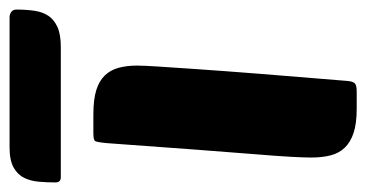

<svg xmlns="http://www.w3.org/2000/svg" viewBox="-212 -563 765 401"><g transform="rotate(-90 170.5 -362.5)"><path d="M144 0Q113 0 93.5 -6.5Q74 -13 62.5 -25Q51 -37 46.5 -54.5Q42 -72 42 -95Q42 -110 43.5 -137.5Q45 -165 49 -213.5Q53 -262 58.5 -336.5Q64 -411 72 -521Q74 -543 76.5 -546.5Q79 -550 93 -550H132Q163 -550 182.5 -544Q202 -538 213.5 -526Q225 -514 229.5 -497Q234 -480 234 -459Q234 -444 232 -414Q230 -384 226.5 -332.5Q223 -281 217 -204.5Q211 -128 202 -20Q201 -8 197 -4Q193 0 180 0ZM1 -618Q-10 -618 -10 -629Q-10 -647 -8.5 -664Q-7 -681 -0.5 -694.5Q6 -708 21 -716.5Q36 -725 63 -725H335Q341 -725 346 -721.5Q351 -718 351 -711Q351 -690 348.5 -673Q346 -656 338 -644Q330 -632 314.5 -625Q299 -618 273 -618Z"/></g></svg>

Font: PoetsenOne
Style: Regular
Weight: 400
Designer: Rodrigo Fuenzalida, Pablo Impallari
Foundry: Pablo Impallari, Rodrigo Fuenzalida
Version: Version 1.000; ttfautohint (v0.8) -G 200 -r 50